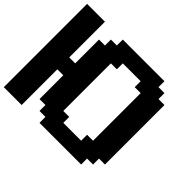

<svg xmlns="http://www.w3.org/2000/svg" viewBox="-182 -1151 1426 1426"><g transform="rotate(45 531.0 -437.5)"><path d="M375 0H812.5V-62.5H875V-125H937.5V-750H875V-812.5H812.5V-875H375V-812.5H312.5V-750H250V-500H187.5V-875H0V0H187.5V-375H250V-125H312.5V-62.5H375ZM687.5 -125H500V-187.5H437.5V-687.5H500V-750H687.5V-687.5H750V-187.5H687.5Z"/></g></svg>

Font: Faithful 32x
Style: Semibold
Weight: 400
Foundry: Faithful Resource Pack
Version: Version 1.0; January 27, 2023